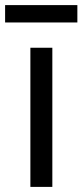

<svg xmlns="http://www.w3.org/2000/svg" viewBox="-39 -732 323 752"><path d="M80 -545H166V0H80ZM264 -712V-644H-19V-712Z"/></svg>

Font: Application
Style: Regular
Weight: 400
Designer: Wei Huang
Foundry: Wei Huang
Version: Version 0.012